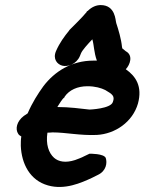

<svg xmlns="http://www.w3.org/2000/svg" viewBox="-20 -714 570 757"><path d="M52 -186C55 -181 58 -180 64 -176C62 -164 62 -151 62 -139C65 -68 98 -3 169 17C235 36 300 7 343 -13L365 -24C400 -40 403 -73 397 -91C390 -109 333 -108 333 -108L312 -98C301 -92 289 -88 276 -83C239 -71 211 -76 193 -92C172 -111 160 -145 167 -191C172 -191 178 -191 187 -192C240 -192 296 -179 362 -182C434 -186 503 -233 524 -306C542 -373 516 -413 476 -441C493 -459 506 -496 476 -512L465 -521C465 -521 467 -520 463 -522C462 -523 461 -529 461 -529C458 -560 447 -597 438 -624V-625C435 -632 436 -694 377 -694C360 -694 342 -687 326 -671L322 -669V-667C311 -654 300 -642 286 -628L253 -595V-594C234 -571 215 -545 201 -513C187 -481 206 -460 226 -455C246 -450 281 -460 295 -493L299 -503C304 -516 326 -540 344 -559C351 -536 350 -508 362 -475H348C262 -475 195 -432 151 -374C130 -345 107 -309 89 -267C83 -263 75 -258 74 -257C46 -236 39 -205 52 -186ZM206 -292C214 -304 224 -323 234 -330L235 -333C253 -359 285 -374 325 -374C355 -374 379 -367 395 -359C422 -343 434 -336 425 -312C417 -285 333 -282 333 -282C298 -286 252 -292 208 -292Z"/></svg>

Font: Stray Cat
Style: ExBlkObl
Weight: 1000
Version: Version 1.0